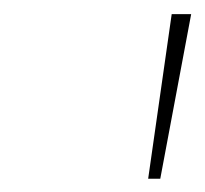

<svg xmlns="http://www.w3.org/2000/svg" viewBox="-20 -748 298 279"><path d="M195.3 -488.3 229.5 -727.5H257.8L212.9 -488.3Z"/></svg>

Font: Inter Tight Thin
Style: Italic
Weight: 250
Italic angle: -9.39999°
Designer: Rasmus Andersson
Foundry: rsms
Version: Version 3.004